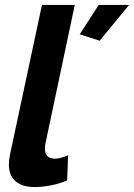

<svg xmlns="http://www.w3.org/2000/svg" viewBox="-20 -750 543 778"><path d="M303 -611 380 -730H503L384 -585ZM121 8Q70 8 43 -15.5Q16 -39 16 -83Q16 -92 17 -101Q18 -110 20 -121L150 -730H283L164 -168Q163 -163 162.5 -158Q162 -153 162 -148Q162 -107 203 -107Q214 -107 228.5 -111Q243 -115 256 -121L252 -19Q223 -6 186.5 1Q150 8 121 8Z"/></svg>

Font: PTCRaleway
Style: Bold Italic
Weight: 700
Italic angle: -12°
Designer: Matt McInerney, Pablo Impallari, Rodrigo Fuenzalida
Foundry: Matt McInerney, Pablo Impallari, Rodrigo Fuenzalida
Version: Version 3.000g; ttfautohint (v1.5) -l 8 -r 28 -G 28 -x 14 -D